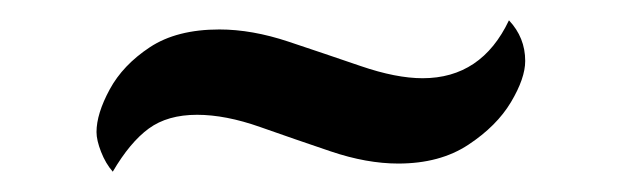

<svg xmlns="http://www.w3.org/2000/svg" viewBox="-20 -384 612 189"><path d="M91 -215Q84 -223 79.5 -234.5Q75 -246 75 -254Q75 -272 88 -296Q101 -320 127.5 -337.5Q154 -355 196 -355Q228 -355 264 -343Q300 -331 335 -319Q370 -307 396 -307Q454 -307 481 -364Q497 -347 497 -324Q497 -307 483 -283.5Q469 -260 441 -241.5Q413 -223 372 -223Q341 -223 305.5 -235Q270 -247 236 -259Q202 -271 174 -271Q145 -271 126.5 -257.5Q108 -244 91 -215Z"/></svg>

Font: Petrona
Style: Bold
Weight: 700
Designer: Ringo R. Seeber
Foundry: Ringo R. Seeber
Version: Version 2.001; ttfautohint (v1.8.3)